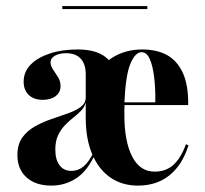

<svg xmlns="http://www.w3.org/2000/svg" viewBox="-20 -589 662 621"><path d="M426.6 11.3Q374.2 11.3 336.3 -15.3Q298.4 -41.9 277.8 -91.1Q257.3 -140.3 257.3 -208.1Q257.3 -281.5 280.6 -330.2Q304 -379 345.6 -404Q387.1 -429 439.5 -429Q487.1 -429 520.2 -410.9Q553.2 -392.7 571.4 -353.2Q589.5 -313.7 588.7 -249.2H344.4L342.7 -258.1H482.3Q483.1 -302.4 478.6 -339.1Q474.2 -375.8 464.5 -398Q454.8 -420.2 437.9 -420.2Q417.7 -420.2 402 -383.5Q386.3 -346.8 382.3 -256.5L383.1 -254.8Q382.3 -246 382.3 -237.1Q382.3 -228.2 382.3 -216.1Q382.3 -132.3 407.3 -83.1Q432.3 -33.9 479.8 -33.9Q516.1 -33.9 540.3 -55.2Q564.5 -76.6 581.5 -122.6L589.5 -118.5Q569.4 -54.8 527.8 -21.8Q486.3 11.3 426.6 11.3ZM211.3 -36.3Q233.1 -36.3 250.4 -50.8Q267.7 -65.3 282.3 -96L257.3 -208.1V-258.1Q254 -243.5 243.5 -232.3Q233.1 -221 218.5 -209.7Q204 -198.4 190.3 -184.3Q176.6 -170.2 167.7 -151.2Q158.9 -132.3 158.9 -105.6Q158.9 -72.6 172.6 -54.4Q186.3 -36.3 211.3 -36.3ZM146 11.3Q95.2 11.3 65.7 -15.3Q36.3 -41.9 36.3 -87.1Q36.3 -121.8 52 -144Q67.7 -166.1 93.1 -180.2Q118.5 -194.4 146.8 -204Q175 -213.7 200.4 -222.6Q225.8 -231.5 241.5 -243.5Q257.3 -255.6 257.3 -274.2V-348.4Q257.3 -381.5 241.1 -399.2Q225 -416.9 193.5 -416.9Q171.8 -416.9 157.7 -408.9Q143.5 -400.8 143.5 -387.9Q143.5 -375.8 151.6 -364.1Q159.7 -352.4 167.7 -339.5Q175.8 -326.6 175.8 -310.5Q175.8 -290.3 160.1 -278.2Q144.4 -266.1 118.5 -266.1Q89.5 -266.1 73 -281.9Q56.5 -297.6 56.5 -325Q56.5 -356.5 78.6 -379.4Q100.8 -402.4 140.3 -415.7Q179.8 -429 230.6 -429Q278.2 -429 307.7 -413.3Q337.1 -397.6 350.4 -364.5Q363.7 -331.5 363.7 -280.6L287.1 -90.3Q263.7 -37.1 227.4 -12.9Q191.1 11.3 146 11.3ZM181.5 -559.7V-569.4H456.5V-559.7Z"/></svg>

Font: Playfair 144pt SemiCondensed ExtraBold
Style: Regular
Weight: 800
Width: 4
Designer: Claus Eggers Sørensen
Foundry: Claus Eggers Sørensen
Version: Version 2.203